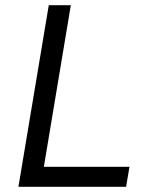

<svg xmlns="http://www.w3.org/2000/svg" viewBox="-20 -720 560 740"><path d="M168 -700H253L149 -77H479L466 0H51Z"/></svg>

Font: Oak Sans
Style: Italic
Weight: 400
Italic angle: -9.49998°
Foundry: Erik Kennedy, Walven
Version: Version 1.000